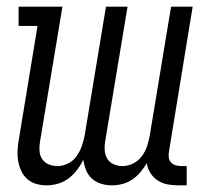

<svg xmlns="http://www.w3.org/2000/svg" viewBox="-20 -550 640 578"><path d="M120 8Q104 8 88.5 3.5Q73 -1 61.5 -11.5Q50 -22 43.5 -36.5Q37 -51 34.5 -66.5Q32 -82 33 -99Q34 -116 37 -132L93 -472H36V-530H168L100 -121Q98 -108 99 -94.5Q100 -81 107.5 -70.5Q115 -60 127 -55Q139 -50 153 -50Q169 -50 185 -58Q201 -66 211 -80.5Q221 -95 226.5 -111Q232 -127 235 -143L299 -530H364L296 -121Q294 -108 295.5 -94.5Q297 -81 304 -70.5Q311 -60 323.5 -55Q336 -50 349 -50Q365 -50 381 -58Q397 -66 407.5 -80.5Q418 -95 423 -111Q428 -127 431 -143L495 -530H560L489 -96Q487 -86 488 -77Q489 -68 494.5 -61.5Q500 -55 508.5 -52.5Q517 -50 527 -50H542V8H517Q500 8 484 5Q468 2 454.5 -7Q441 -16 432.5 -29.5Q424 -43 422 -59Q414 -45 403 -32Q392 -19 378 -9.5Q364 0 348 4Q332 8 317 8Q300 8 284 3Q268 -2 256.5 -12.5Q245 -23 239 -38Q233 -53 231 -69Q223 -53 212 -38.5Q201 -24 186.5 -13Q172 -2 154.5 3Q137 8 120 8Z"/></svg>

Font: Iosevka Slab Light Extended
Style: Italic
Weight: 300
Width: 7
Italic angle: -9°
Monospace: yes
Designer: Belleve Invis
Foundry: Belleve Invis
Version: Version 11.1.0; ttfautohint (v1.8.3)